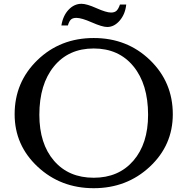

<svg xmlns="http://www.w3.org/2000/svg" viewBox="-20 -980 986 1010"><path d="M889 -379Q889 -216 768 -103Q647 10 473 10Q299 10 178 -103Q57 -216 57 -379Q57 -548 177 -664Q297 -780 473 -780Q649 -780 769 -664Q889 -548 889 -379ZM473 -45Q604 -45 681.5 -134.5Q759 -224 759 -376Q759 -537 682 -631Q605 -725 473 -725Q341 -725 264 -631Q187 -537 187 -376Q187 -224 264 -134.5Q341 -45 473 -45ZM337 -846H303Q311 -897 340.5 -928.5Q370 -960 409 -960Q436 -960 487.5 -937Q539 -914 564 -914Q583 -914 593 -923.5Q603 -933 611 -956H644Q639 -906 610 -872Q581 -838 544 -838Q518 -838 463.5 -862Q409 -886 382 -886Q363 -886 353.5 -877.5Q344 -869 337 -846Z"/></svg>

Font: Libre Baskerville
Style: Regular
Weight: 400
Designer: Pablo Impallari, Rodrigo Fuenzalida
Foundry: Pablo Impallari, Rodrigo Fuenzalida
Version: Version 1.000